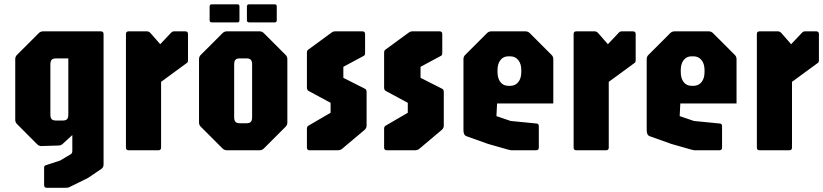

<svg xmlns="http://www.w3.org/2000/svg" viewBox="-20 -695 3808 888"><path d="M196.5 173.5Q184 173.5 184 161V81Q184 71 191 69.5L258 47.5L307 18.5Q314.5 14 314.5 3V-70.5L271 -30.5Q262.5 -22 251 -22L172 -19.5Q160.5 -19.5 152 -27.5L59 -121Q50.5 -129 50.5 -141V-421.5Q50.5 -433.5 59 -441.5L159 -541.5Q167.5 -550 179 -550H446.5Q459 -550 459 -537.5V65Q459 78 450.5 85L387 128L307 167.5Q300 171 296.2 172.2Q292.5 173.5 284 173.5ZM240 -137.5H269.5Q284.5 -137.5 290.2 -143.8Q296 -150 296 -165.5V-425H240.5Q225 -425 219 -418.5Q213 -412 213 -397V-165.5Q213 -150 219 -143.8Q225 -137.5 240 -137.5Z M575 0Q562.5 0 562.5 -12.5V-537.5Q562.5 -550 575 -550H660Q669 -550 676.5 -541.5L721 -490.5L771.5 -544Q777 -550 785.5 -550H837Q849.5 -550 849.5 -537.5V-419Q849.5 -411 848.2 -408.2Q847 -405.5 842.5 -402.5L725 -316.5V-12.5Q725 0 712.5 0Z M1029 0Q1017.5 0 1009 -8.5L909 -108.5Q900.5 -116.5 900.5 -128.5V-421.5Q900.5 -433.5 909 -441.5L1009 -541.5Q1017.5 -550 1029 -550H1180.5Q1192.5 -550 1200.5 -541.5L1300.5 -441.5Q1309 -433.5 1309 -421.5V-128.5Q1309 -116.5 1300.5 -108.5L1200.5 -8.5Q1192.5 0 1180.5 0ZM1090 -125H1119.5Q1134 -125 1140 -131.5Q1146 -138 1146 -153V-397Q1146 -412 1140 -418.5Q1134 -425 1119.5 -425H1090Q1074.5 -425 1068.8 -418.5Q1063 -412 1063 -397V-153Q1063 -138 1069 -131.5Q1075 -125 1090 -125ZM959.5 -591.5Q949.5 -591.5 949.5 -601.5V-665Q949.5 -675 959.5 -675H1078.5Q1087.5 -675 1087.5 -665V-601.5Q1087.5 -591.5 1078.5 -591.5ZM1132 -591.5Q1122 -591.5 1122 -601.5V-665Q1122 -675 1132 -675H1251Q1260 -675 1260 -665V-601.5Q1260 -591.5 1251 -591.5Z M1412 0Q1399.5 0 1399.5 -12.5V-99Q1399.5 -110.5 1407 -114L1509 -173.5V-219.5L1407 -274.5Q1399.5 -279 1399.5 -290V-451Q1399.5 -456 1401 -459.8Q1402.5 -463.5 1406.5 -466L1513 -544Q1518 -547.5 1521.5 -548.8Q1525 -550 1529 -550H1656Q1668.5 -550 1668.5 -537.5V-453.5Q1668.5 -445 1667.5 -442Q1666.5 -439 1662 -436.5L1568 -386V-335L1667 -285Q1675.5 -281.5 1675.5 -270V-115Q1675.5 -102.5 1667 -95L1562 -6.5Q1554 0 1542 0Z M1769 0Q1756.5 0 1756.5 -12.5V-99Q1756.5 -110.5 1764 -114L1866 -173.5V-219.5L1764 -274.5Q1756.5 -279 1756.5 -290V-451Q1756.5 -456 1758 -459.8Q1759.5 -463.5 1763.5 -466L1870 -544Q1875 -547.5 1878.5 -548.8Q1882 -550 1886 -550H2013Q2025.5 -550 2025.5 -537.5V-453.5Q2025.5 -445 2024.5 -442Q2023.5 -439 2019 -436.5L1925 -386V-335L2024 -285Q2032.5 -281.5 2032.5 -270V-115Q2032.5 -102.5 2024 -95L1919 -6.5Q1911 0 1899 0Z M2347 0Q2342 0 2336.8 -1.5Q2331.5 -3 2326.5 -4L2237 -29.5L2137.5 -65Q2123.5 -70 2123.5 -92.5V-421.5Q2123.5 -433.5 2132 -441.5L2232 -541.5Q2240.5 -550 2252 -550H2410.5Q2422 -550 2430.5 -541.5L2530.5 -441.5Q2539 -433.5 2539 -421.5V-216.5H2279L2276 -158L2342 -135.5L2464 -123.5Q2472 -122 2472 -111V-12.5Q2472 0 2459.5 0ZM2331.5 -298H2339.5Q2363 -298 2377 -315.2Q2391 -332.5 2391 -362V-370.5Q2391 -400 2377 -417.2Q2363 -434.5 2339.5 -434.5H2331Q2308 -434.5 2294.5 -417.2Q2281 -400 2281 -370.5V-362Q2281 -332.5 2294.5 -315.2Q2308 -298 2331.5 -298Z M2645.5 0Q2633 0 2633 -12.5V-537.5Q2633 -550 2645.5 -550H2730.5Q2739.5 -550 2747 -541.5L2791.5 -490.5L2842 -544Q2847.5 -550 2856 -550H2907.5Q2920 -550 2920 -537.5V-419Q2920 -411 2918.8 -408.2Q2917.5 -405.5 2913 -402.5L2795.5 -316.5V-12.5Q2795.5 0 2783 0Z M3194.5 0Q3189.5 0 3184.2 -1.5Q3179 -3 3174 -4L3084.5 -29.5L2985 -65Q2971 -70 2971 -92.5V-421.5Q2971 -433.5 2979.5 -441.5L3079.5 -541.5Q3088 -550 3099.5 -550H3258Q3269.5 -550 3278 -541.5L3378 -441.5Q3386.5 -433.5 3386.5 -421.5V-216.5H3126.5L3123.5 -158L3189.5 -135.5L3311.5 -123.5Q3319.5 -122 3319.5 -111V-12.5Q3319.5 0 3307 0ZM3179 -298H3187Q3210.5 -298 3224.5 -315.2Q3238.5 -332.5 3238.5 -362V-370.5Q3238.5 -400 3224.5 -417.2Q3210.5 -434.5 3187 -434.5H3178.5Q3155.5 -434.5 3142 -417.2Q3128.5 -400 3128.5 -370.5V-362Q3128.5 -332.5 3142 -315.2Q3155.5 -298 3179 -298Z M3493 0Q3480.5 0 3480.5 -12.5V-537.5Q3480.5 -550 3493 -550H3578Q3587 -550 3594.5 -541.5L3639 -490.5L3689.5 -544Q3695 -550 3703.5 -550H3755Q3767.5 -550 3767.5 -537.5V-419Q3767.5 -411 3766.2 -408.2Q3765 -405.5 3760.5 -402.5L3643 -316.5V-12.5Q3643 0 3630.5 0Z"/></svg>

Font: Jaro 24pt
Style: Regular
Weight: 400
Designer: Agyei Archer, Celine Hurka, Mirko Velimirović
Version: Version 1.000